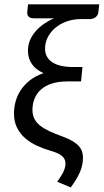

<svg xmlns="http://www.w3.org/2000/svg" viewBox="-20 -695 471 872"><path d="M426.8 -640.1Q425.3 -625 413.8 -616.7Q402.3 -608.4 389.6 -608.4H348.1Q313 -608.4 283 -597.7Q252.9 -586.9 231.2 -568.6Q209.5 -550.3 197 -525.9Q184.6 -501.5 184.6 -474.1Q184.6 -434.6 217 -412.6Q249.5 -390.6 313 -390.6H354.5L348.1 -325.2H285.6Q245.1 -325.2 215.3 -315.4Q185.5 -305.7 166 -288.3Q146.5 -271 137 -247.1Q127.4 -223.1 127.4 -195.3Q127.4 -172.4 136.5 -155Q145.5 -137.7 162.8 -124Q180.2 -110.4 205.6 -98.6Q231 -86.9 263.7 -75.2Q290.5 -65.4 308.3 -54.9Q326.2 -44.4 336.9 -32.7Q347.7 -21 352.3 -7.6Q356.9 5.9 356.9 20.5Q356.9 55.7 342.3 88.4Q327.6 121.1 301.3 156.2L239.7 130.4Q246.1 121.6 252.7 111.8Q259.3 102.1 264.9 91.6Q270.5 81.1 273.9 69.8Q277.3 58.6 277.3 47.4Q277.3 38.6 274.4 30.8Q271.5 22.9 263.9 15.6Q256.3 8.3 243.4 2Q230.5 -4.4 210.9 -9.8Q177.7 -19.5 147.5 -33.4Q117.2 -47.4 94.2 -67.4Q71.3 -87.4 57.4 -115Q43.5 -142.6 43.5 -180.2Q43.5 -205.6 50.5 -232.7Q57.6 -259.8 73.5 -284.4Q89.4 -309.1 115 -329.6Q140.6 -350.1 177.7 -362.8Q142.6 -378.4 124.8 -404.3Q106.9 -430.2 106.9 -464.4Q106.9 -489.7 116.2 -512Q125.5 -534.2 141.6 -552.7Q157.7 -571.3 179.2 -586.2Q200.7 -601.1 225.1 -612.3Q218.3 -611.8 210.9 -611.8Q203.6 -611.8 195.8 -611.8H134.8Q116.2 -611.8 109.1 -620.4Q102.1 -628.9 104 -644L107.4 -675.3H430.7Z"/></svg>

Font: Carlito
Style: Italic
Weight: 400
Italic angle: -7°
Designer: Lukasz Dziedzic
Foundry: tyPoland Lukasz Dziedzic
Version: Version 1.104